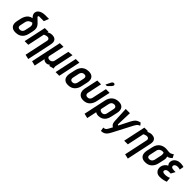

<svg xmlns="http://www.w3.org/2000/svg" viewBox="342 -2294 4091 4091"><g transform="rotate(45 2387.5 -249.0)"><path d="M334 -591 474 -590 519 -702H401Q360 -702 316.5 -690Q273 -678 242.5 -650Q212 -622 207 -575Q205 -550 216.5 -524.5Q228 -499 250 -476L261 -465Q211 -458 176.5 -431Q142 -404 121 -364.5Q100 -325 90 -281L69 -184Q50 -90 90.5 -40.5Q131 9 213 9Q276 9 322.5 -13Q369 -35 399.5 -78Q430 -121 443 -184L464 -281Q469 -305 469.5 -325.5Q470 -346 467 -364.5Q464 -383 458 -398Q444 -430 421 -455Q398 -480 372.5 -503Q347 -526 323 -550Q321 -553 318 -556Q315 -559 313.5 -563Q312 -567 312 -571Q312 -578 316 -582.5Q320 -587 325 -589Q330 -591 334 -591ZM353 -290 328 -176Q324 -156 313 -138.5Q302 -121 283.5 -110.5Q265 -100 238 -100Q212 -100 198 -110.5Q184 -121 181 -138.5Q178 -156 182 -176L206 -288Q211 -311 221 -329Q231 -347 246 -360Q261 -373 280.5 -381.5Q300 -390 323 -394L336 -380Q350 -366 353.5 -348Q357 -330 356 -314Q355 -298 353 -290Z M819 -344 705 191 810 215 929 -346Q937 -385 934 -413Q931 -441 919.5 -460Q908 -479 890 -490Q872 -501 850 -506Q828 -511 804 -511Q784 -511 763 -505.5Q742 -500 724.5 -492Q707 -484 697 -478L702 -501H593L486 0H596L678 -387Q697 -396 713 -401.5Q729 -407 742.5 -409.5Q756 -412 766 -411Q783 -411 794 -405.5Q805 -400 812 -391Q819 -382 820.5 -370Q822 -358 819 -344Z M1334 -112 1419 -510 1305 -497 1233 -158Q1229 -140 1217.5 -125Q1206 -110 1188 -100.5Q1170 -91 1144 -90Q1131 -90 1114.5 -95.5Q1098 -101 1088 -114.5Q1078 -128 1082 -150L1157 -500H1047L901 191L1006 216L1057 -29Q1065 -17 1076 -10Q1087 -3 1099 1.5Q1111 6 1122 7.5Q1133 9 1142 9Q1160 9 1175.5 4Q1191 -1 1202 -9Q1213 -17 1217 -25Q1218 -23 1221 -17.5Q1224 -12 1228.5 -7Q1233 -2 1238 1L1339 -25Q1337 -28 1333 -36Q1329 -44 1328 -62Q1327 -80 1334 -112Z M1419 0H1530L1636 -501H1526Z M2024 -185 2053 -317Q2073 -409 2036 -460.5Q1999 -512 1912 -512Q1851 -512 1804.5 -489.5Q1758 -467 1727.5 -424Q1697 -381 1683 -317L1654 -185Q1644 -134 1654 -89.5Q1664 -45 1699.5 -17.5Q1735 10 1801 10Q1893 10 1949.5 -43.5Q2006 -97 2024 -185ZM1941 -323 1910 -177Q1905 -155 1894 -137Q1883 -119 1865.5 -109Q1848 -99 1823 -99Q1796 -99 1782 -110Q1768 -121 1764 -139Q1760 -157 1764 -177L1795 -323Q1801 -349 1813.5 -366Q1826 -383 1844.5 -392Q1863 -401 1887 -401Q1911 -401 1924.5 -391.5Q1938 -382 1942 -364.5Q1946 -347 1941 -323Z M2477 -185 2545 -501H2434L2365 -177Q2361 -155 2350 -137Q2339 -119 2321.5 -109Q2304 -99 2279 -99Q2253 -99 2238.5 -110Q2224 -121 2219.5 -139Q2215 -157 2219 -177L2288 -501H2174L2106 -185Q2096 -134 2109 -89.5Q2122 -45 2159 -17.5Q2196 10 2258 10Q2350 10 2404.5 -43.5Q2459 -97 2477 -185ZM2477 -638Q2489 -650 2494.5 -663.5Q2500 -677 2498 -689Q2496 -701 2485 -708Q2471 -717 2456.5 -713.5Q2442 -710 2431 -700.5Q2420 -691 2414 -679L2358 -563H2403Z M2929 -171 2960 -312Q2980 -404 2943 -456Q2906 -508 2820 -508Q2729 -508 2669.5 -457.5Q2610 -407 2590 -312L2483 191L2588 216L2635 -7Q2643 -2 2652.5 2.5Q2662 7 2673 10Q2684 13 2696 15Q2708 17 2720 17Q2776 17 2818 -4.5Q2860 -26 2888.5 -68Q2917 -110 2929 -171ZM2851 -318 2816 -156Q2812 -133 2801 -116.5Q2790 -100 2773.5 -91Q2757 -82 2735 -82Q2723 -82 2709.5 -85Q2696 -88 2684 -95Q2672 -102 2665.5 -112Q2659 -122 2662 -135L2701 -318Q2707 -344 2719 -361.5Q2731 -379 2750 -388Q2769 -397 2792 -397Q2816 -397 2831 -387Q2846 -377 2851 -359.5Q2856 -342 2851 -318Z M3503 -468 3460 -522Q3414 -512 3384 -495Q3354 -478 3330 -445.5Q3306 -413 3278 -357L3167 -138Q3167 -138 3163.5 -138.5Q3160 -139 3156 -141Q3152 -143 3149 -148Q3146 -153 3146 -161L3158 -501H3031L3048 -159Q3050 -116 3060.5 -90.5Q3071 -65 3086 -51.5Q3101 -38 3115 -33L3070 51Q3060 70 3050 83Q3040 96 3029 103.5Q3018 111 3005 114Q2992 117 2974 117L2987 203Q3028 203 3057.5 192Q3087 181 3108.5 161Q3130 141 3147.5 114Q3165 87 3181 55L3404 -373Q3421 -405 3436 -422.5Q3451 -440 3467.5 -450Q3484 -460 3503 -468Z M3819 -344 3705 191 3810 215 3929 -346Q3937 -385 3934 -413Q3931 -441 3919.5 -460Q3908 -479 3890 -490Q3872 -501 3850 -506Q3828 -511 3804 -511Q3784 -511 3763 -505.5Q3742 -500 3724.5 -492Q3707 -484 3697 -478L3702 -501H3593L3486 0H3596L3678 -387Q3697 -396 3713 -401.5Q3729 -407 3742.5 -409.5Q3756 -412 3766 -411Q3783 -411 3794 -405.5Q3805 -400 3812 -391Q3819 -382 3820.5 -370Q3822 -358 3819 -344Z M4478 -468 4438 -544Q4419 -528 4394.5 -516.5Q4370 -505 4354 -504Q4333 -503 4313.5 -505Q4294 -507 4274.5 -509.5Q4255 -512 4234 -512Q4201 -512 4166 -503Q4131 -494 4099 -472.5Q4067 -451 4043 -414Q4019 -377 4007 -321L3977 -185Q3967 -134 3977 -89.5Q3987 -45 4023 -17.5Q4059 10 4125 10Q4217 10 4273.5 -43.5Q4330 -97 4348 -185L4377 -317Q4383 -346 4381 -369Q4379 -392 4371 -408Q4387 -410 4405 -416.5Q4423 -423 4441.5 -435.5Q4460 -448 4478 -468ZM4264 -323 4233 -177Q4228 -155 4216 -137Q4204 -119 4185 -109Q4166 -99 4140 -99Q4113 -99 4100 -110Q4087 -121 4084.5 -139Q4082 -157 4086 -177L4119 -331Q4124 -356 4135.5 -372.5Q4147 -389 4162.5 -399Q4178 -409 4194 -413.5Q4210 -418 4224 -418Q4231 -418 4236.5 -417.5Q4242 -417 4247.5 -416.5Q4253 -416 4259 -414Q4262 -407 4264.5 -399Q4267 -391 4268 -382.5Q4269 -374 4269 -364.5Q4269 -355 4267.5 -344.5Q4266 -334 4264 -323Z M4758 -402 4775 -497Q4748 -505 4722 -509Q4696 -513 4670 -512Q4620 -511 4584 -494Q4548 -477 4526.5 -450.5Q4505 -424 4498 -393Q4494 -372 4496 -353Q4498 -334 4506 -317.5Q4514 -301 4527 -288Q4488 -272 4460.5 -236.5Q4433 -201 4425 -161Q4417 -122 4428 -82.5Q4439 -43 4473.5 -16Q4508 11 4567 11Q4599 11 4629 7Q4659 3 4688 -4.5Q4717 -12 4746 -23L4736 -130Q4724 -124 4709 -118.5Q4694 -113 4677 -109.5Q4660 -106 4643 -104Q4626 -102 4610 -102Q4588 -102 4569.5 -107Q4551 -112 4542 -123.5Q4533 -135 4537 -154Q4540 -166 4547.5 -176Q4555 -186 4566 -192.5Q4577 -199 4591 -202.5Q4605 -206 4620 -206H4682L4733 -302H4680Q4662 -302 4641 -306.5Q4620 -311 4607 -324Q4594 -337 4599 -362Q4603 -379 4614 -389.5Q4625 -400 4639 -406Q4653 -412 4666 -413Q4685 -415 4701 -414Q4717 -413 4731 -409.5Q4745 -406 4758 -402Z"/></g></svg>

Font: Advent Pro
Style: Italic
Weight: 400
Italic angle: -12°
Designer: VivaRado, Andreas Kalpakidis
Foundry: VivaRado, Andreas Kalpakidis
Version: Version 3.000